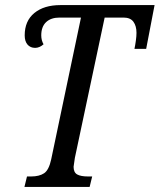

<svg xmlns="http://www.w3.org/2000/svg" viewBox="-20 -734 627 754"><path d="M86 -41H102Q134 -41 153 -53.5Q172 -66 181 -108L298 -665H214Q180 -665 161 -647Q142 -629 142 -595Q142 -576 151 -560Q135 -546 118 -546Q99 -546 88 -559Q77 -572 77 -595Q77 -652 115 -683Q153 -714 217 -714H587L554 -542H508Q511 -556 513.5 -574Q516 -592 516 -605Q516 -632 504 -648.5Q492 -665 465 -665H391L274 -114Q269 -82 269 -79Q269 -57 283 -49Q297 -41 326 -41H342L332 0H76Z"/></svg>

Font: Noto Serif Cond
Style: Italic
Weight: 400
Width: 3
Italic angle: -12°
Designer: Monotype Design Team
Foundry: Monotype Imaging Inc.
Version: Version 1.001